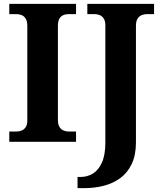

<svg xmlns="http://www.w3.org/2000/svg" viewBox="-20 -734 838 994"><path d="M28.1 0V-53H64.3Q79.2 -53 92.2 -58.3Q105.2 -63.6 113.3 -76.2Q121.4 -88.8 121.4 -110.5V-600Q121.4 -623.9 113.3 -637.1Q105.2 -650.4 92.2 -655.7Q79.2 -661 64.3 -661H28.1V-714H373.7V-661H336.3Q320.1 -661 307.2 -655.4Q294.3 -649.8 287.1 -636.8Q279.8 -623.9 279.8 -599.4V-111.7Q279.8 -90.5 287.6 -77.4Q295.4 -64.2 308.4 -58.6Q321.3 -53 336.3 -53H373.7V0ZM381.4 240V182H399.1Q431 182 459.9 165.2Q488.7 148.4 507 109.1Q525.4 69.7 525.4 3.2V-602.8Q525.4 -625.3 517.1 -638.1Q508.7 -650.8 495.8 -655.9Q482.8 -661 468.9 -661H432.1V-714H777.6V-661H741.4Q727 -661 713.8 -655.7Q700.6 -650.4 692.2 -637.4Q683.8 -624.5 683.8 -600.6V2.2Q683.8 69.8 661.6 115.6Q639.5 161.5 601.8 188.7Q564.2 215.8 516.6 227.9Q469 240 417.5 240Z"/></svg>

Font: Noto Serif Telugu
Style: Regular
Weight: 400
Designer: Jelle Bosma - Monotype Design Team
Foundry: Monotype Imaging Inc.
Version: Version 2.003